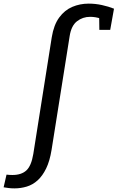

<svg xmlns="http://www.w3.org/2000/svg" viewBox="-134 -800 650 1061"><path d="M-54 241Q-72 241 -87 239Q-102 237 -114 235L-98 165Q-89 166 -81.5 166.5Q-74 167 -65 167Q-16 167 11.5 142Q39 117 50 51L152 -594Q163 -662 193 -703Q223 -744 265.5 -762Q308 -780 356 -780Q393 -780 429.5 -772Q466 -764 496 -752L475 -635H415L414 -711L423 -697Q409 -702 394 -704.5Q379 -707 364 -707Q323 -707 291.5 -682.5Q260 -658 251 -601L151 28Q141 90 121 131Q101 172 74 196.5Q47 221 14 231Q-19 241 -54 241Z"/></svg>

Font: Bitter Thin Medium
Style: Italic
Weight: 500
Italic angle: -9°
Version: Version 3.021